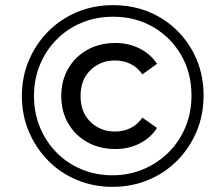

<svg xmlns="http://www.w3.org/2000/svg" viewBox="-20 -723 842 746"><path d="M417 3Q343 3 278.5 -24Q214 -51 166.5 -99.5Q119 -148 92 -212Q65 -276 65 -350Q65 -424 92 -488Q119 -552 167 -600.5Q215 -649 279.5 -676Q344 -703 419 -703Q495 -703 559 -676.5Q623 -650 670.5 -602Q718 -554 744.5 -490.5Q771 -427 771 -352Q771 -277 744 -212.5Q717 -148 669 -99.5Q621 -51 556.5 -24Q492 3 417 3ZM417 -42Q482 -42 538 -66Q594 -90 636 -132Q678 -174 701 -230.5Q724 -287 724 -352Q724 -439 684.5 -508Q645 -577 576 -617.5Q507 -658 419 -658Q353 -658 297 -634.5Q241 -611 199.5 -569Q158 -527 135 -471Q112 -415 112 -350Q112 -285 135 -229Q158 -173 199 -131Q240 -89 296 -65.5Q352 -42 417 -42ZM428 -144Q367 -144 319.5 -170.5Q272 -197 245 -243.5Q218 -290 218 -350Q218 -410 245 -456.5Q272 -503 319.5 -529.5Q367 -556 428 -556Q481 -556 523.5 -534Q566 -512 590 -475L533 -434Q514 -462 486.5 -475Q459 -488 427 -488Q370 -488 331.5 -450.5Q293 -413 293 -350Q293 -287 331.5 -249.5Q370 -212 427 -212Q459 -212 486.5 -225Q514 -238 533 -266L590 -226Q566 -188 523.5 -166Q481 -144 428 -144Z"/></svg>

Font: Montserrat Medium
Style: Italic
Weight: 500
Italic angle: -11.3°
Designer: Julieta Ulanovsky
Foundry: Julieta Ulanovsky
Version: Version 9.000; ttfautohint (v1.8.4.7-5d5b)